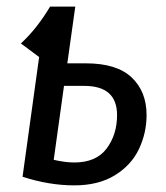

<svg xmlns="http://www.w3.org/2000/svg" viewBox="-20 -547 500 579"><path d="M422 -200Q422 -146 399 -97.5Q376 -49 326.5 -18.5Q277 12 204 12Q128 12 48 -14L98 -375L43 -416Q91 -460 131 -527H207L183 -356H239Q332 -356 377 -313.5Q422 -271 422 -200ZM333 -200Q333 -288 234 -288H173L142 -65Q177 -57 204 -57Q270 -57 301.5 -99Q333 -141 333 -200Z"/></svg>

Font: Fira Sans Condensed
Style: Italic
Weight: 400
Width: 3
Italic angle: -8°
Designer: bBox Type GmbH & Carrois Corporate GbR & Edenspiekermann AG
Foundry: bBox Type GmbH & Carrois Corporate GbR & Edenspiekermann AG
Version: Version 4.301